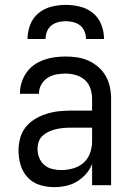

<svg xmlns="http://www.w3.org/2000/svg" viewBox="-20 -760 540 788"><path d="M202 8Q172 8 143 -1Q114 -10 93.5 -32Q73 -54 64.5 -83Q56 -112 56 -142Q56 -167 62.5 -192Q69 -217 84.5 -237Q100 -257 122 -270.5Q144 -284 168.5 -292Q193 -300 218 -303Q243 -306 269 -306H358V-355Q358 -376 351 -397Q344 -418 328 -432Q312 -446 291 -452Q270 -458 249 -458Q230 -458 211 -454.5Q192 -451 175.5 -440.5Q159 -430 149.5 -413Q140 -396 140 -377V-375H62V-378Q62 -401 69 -422.5Q76 -444 89 -462.5Q102 -481 120.5 -494Q139 -507 160.5 -514.5Q182 -522 204 -525Q226 -528 249 -528Q273 -528 297 -524.5Q321 -521 343 -511Q365 -501 383.5 -485Q402 -469 414 -448Q426 -427 431 -403Q436 -379 436 -355V0H358V-87Q349 -64 332.5 -45.5Q316 -27 295 -14.5Q274 -2 250 3Q226 8 202 8ZM232 -62Q256 -62 280.5 -69Q305 -76 323 -92Q341 -108 349.5 -131.5Q358 -155 358 -180V-236H269Q254 -236 238.5 -234.5Q223 -233 208.5 -229.5Q194 -226 180 -219.5Q166 -213 155 -203Q144 -193 139 -178.5Q134 -164 134 -149Q134 -130 141 -112.5Q148 -95 162 -83Q176 -71 194.5 -66.5Q213 -62 232 -62ZM93 -600Q93 -630 104 -658.5Q115 -687 138 -706Q161 -725 190.5 -732.5Q220 -740 250 -740Q280 -740 309.5 -732.5Q339 -725 362 -706Q385 -687 396 -658.5Q407 -630 407 -600H333Q333 -616 327 -631Q321 -646 309 -655.5Q297 -665 281.5 -669Q266 -673 250 -673Q234 -673 218.5 -669Q203 -665 191 -655.5Q179 -646 173 -631Q167 -616 167 -600Z"/></svg>

Font: Iosevka Term
Style: Regular
Weight: 400
Monospace: yes
Designer: Belleve Invis
Foundry: Belleve Invis
Version: Version 30.0.1